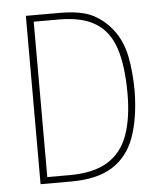

<svg xmlns="http://www.w3.org/2000/svg" viewBox="-48 -665 596 709"><g transform="rotate(-5 250.0 -311.0)"><path d="M74 1V-623H199Q279 -623 322 -601Q365 -579 396 -538Q427 -497 438.5 -439Q450 -381 450 -308Q448 -209 423 -140Q398 -71 341 -35Q284 1 187 1ZM101 -23H184Q273 -23 325.5 -55.5Q378 -88 400.5 -151Q423 -214 423 -304Q423 -406 402 -471Q381 -536 331 -567.5Q281 -599 195 -599H101Z"/></g></svg>

Font: Inconsolata ExtraLight
Style: Regular
Weight: 200
Monospace: yes
Designer: Raph Levien, Cyreal, Brenton Simpson
Foundry: Raph Levien, Cyreal, Google
Version: Version 3.001; ttfautohint (v1.8.2.53-6de2)